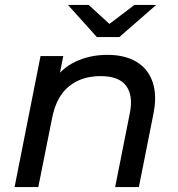

<svg xmlns="http://www.w3.org/2000/svg" viewBox="-20 -757 721 777"><path d="M415 -535Q485 -535 532 -507Q579 -479 597.5 -425.5Q616 -372 601 -297L542 0H446L505 -297Q520 -369 491 -409Q462 -449 387 -449Q310 -449 259 -407.5Q208 -366 191 -280L135 0H39L144 -530H236L206 -378L188 -419Q226 -479 284.5 -507Q343 -535 415 -535ZM372 -607 255 -737H339L459 -627H379L524 -737H612L463 -607Z"/></svg>

Font: Montserrat Thin Medium
Style: Italic
Weight: 500
Italic angle: -11.3°
Version: Version 9.000